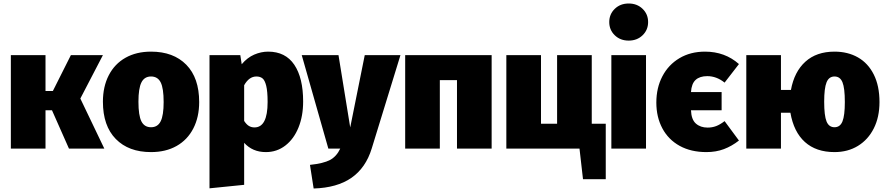

<svg xmlns="http://www.w3.org/2000/svg" viewBox="-20 -849 5062 1097"><path d="M439 -286 576 0H374L277 -219H240V0H42V-534H240V-329H282L385 -534H568Z M1118 -266Q1118 -180 1084.5 -115Q1051 -50 989 -15Q927 20 843 20Q715 20 641.5 -55Q568 -130 568 -268Q568 -354 601.5 -419Q635 -484 697 -519Q759 -554 843 -554Q971 -554 1044.5 -479Q1118 -404 1118 -266ZM771 -268Q771 -189 788 -155.5Q805 -122 843 -122Q881 -122 898 -156Q915 -190 915 -266Q915 -345 898 -378.5Q881 -412 843 -412Q805 -412 788 -378Q771 -344 771 -268Z M1712 -269Q1712 -186 1685.5 -120.5Q1659 -55 1610.5 -17.5Q1562 20 1499 20Q1423 20 1375 -33V207L1177 227V-534H1353L1361 -482Q1393 -520 1432.5 -537Q1472 -554 1512 -554Q1611 -554 1661.5 -479Q1712 -404 1712 -269ZM1509 -266Q1509 -327 1501 -359Q1493 -391 1479.5 -401.5Q1466 -412 1445 -412Q1403 -412 1375 -362V-158Q1388 -138 1402 -129.5Q1416 -121 1434 -121Q1509 -121 1509 -266Z M2104 -1Q2070 110 1988 167Q1906 224 1772 228L1751 93Q1828 85 1865.5 65Q1903 45 1924 0H1856L1704 -534H1914L1981 -121L2064 -534H2268Z M2591 -391H2493V0H2295V-534H2789V0H2591Z M3441 -142V175H3311L3291 0H2873V-534H3071V-142H3163V-534H3361V-142Z M3671 0H3473V-534H3671ZM3683 -723Q3683 -678 3651.5 -647.5Q3620 -617 3572 -617Q3524 -617 3492.5 -647.5Q3461 -678 3461 -723Q3461 -768 3492.5 -798.5Q3524 -829 3572 -829Q3620 -829 3651.5 -798.5Q3683 -768 3683 -723Z M4120 -157 4202 -46Q4161 -14 4116 3Q4071 20 4016 20Q3928 20 3863.5 -15.5Q3799 -51 3764.5 -115.5Q3730 -180 3730 -263Q3730 -347 3764.5 -413Q3799 -479 3862 -516.5Q3925 -554 4008 -554Q4122 -554 4202 -483L4120 -377Q4074 -414 4021 -414Q3978 -414 3954.5 -392.5Q3931 -371 3928 -323H4103V-219H3928Q3930 -166 3956 -143Q3982 -120 4023 -120Q4049 -120 4071.5 -128.5Q4094 -137 4120 -157Z M5005 -266Q5005 -180 4972.5 -115.5Q4940 -51 4882 -15.5Q4824 20 4748 20Q4643 20 4579 -37.5Q4515 -95 4496 -205H4442V0H4244V-534H4442V-335H4499Q4518 -439 4581.5 -496.5Q4645 -554 4748 -554Q4824 -554 4882 -521Q4940 -488 4972.5 -423Q5005 -358 5005 -266ZM4807 -266Q4807 -346 4793.5 -379Q4780 -412 4748 -412Q4716 -412 4702.5 -378.5Q4689 -345 4689 -268Q4689 -188 4702.5 -155Q4716 -122 4748 -122Q4780 -122 4793.5 -155.5Q4807 -189 4807 -266Z"/></svg>

Font: FiraGO Heavy
Style: Regular
Weight: 900
Designer: bBox Type
Foundry: bBox Type GmbH
Version: Version 1.001